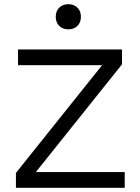

<svg xmlns="http://www.w3.org/2000/svg" viewBox="-20 -896 670 916"><path d="M349.5 -772.5Q333 -756 306 -756Q279 -756 262.5 -772.5Q246 -789 246 -816Q246 -843 262.5 -859.5Q279 -876 306 -876Q333 -876 349.5 -859.5Q366 -843 366 -816Q366 -789 349.5 -772.5ZM151 -75H575V0H56V-71L467 -585H66V-660H562V-589Z"/></svg>

Font: Work Sans
Style: Regular
Weight: 400
Designer: Wei Huang
Foundry: Wei Huang
Version: Version 1.032;PS 001.032;hotconv 1.0.70;makeotf.lib2.5.58329